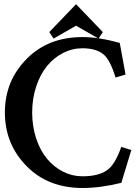

<svg xmlns="http://www.w3.org/2000/svg" viewBox="-20 -916 677 938"><path d="M382.8 -680.2Q333 -680.2 288.1 -657.2Q243.2 -634.3 210 -593.8Q176.8 -553.2 157 -494.1Q137.2 -435.1 137.2 -366.7Q137.2 -298.3 156.7 -239.5Q176.3 -180.7 209.7 -140.4Q243.2 -100.1 288.1 -77.4Q333 -54.7 382.8 -54.7Q459 -54.7 501.5 -83.5Q542 -110.4 572.3 -198.2L621.6 -183.1Q615.2 -163.1 572.8 -22.9Q471.2 2.4 382.8 2.4Q216.8 2.4 112.3 -102.1Q3.9 -210 3.9 -366.7Q3.9 -522.5 112.3 -630.4Q216.8 -734.9 382.8 -734.9Q462.9 -734.9 564.9 -706.5Q566.4 -697.8 576.2 -645.5Q585.9 -593.3 593.3 -551.8L544.4 -537.1Q518.1 -624.5 484.4 -651.4Q448.2 -680.2 382.8 -680.2ZM220.7 -759.3 351.6 -895.5 482.4 -759.3 461.4 -727.5 351.6 -790.5Q310.5 -767.6 241.7 -727.5Z"/></svg>

Font: Flanker
Style: Bold
Weight: 700
Designer: Flanker
Foundry: Flanker
Version: Version 2.021